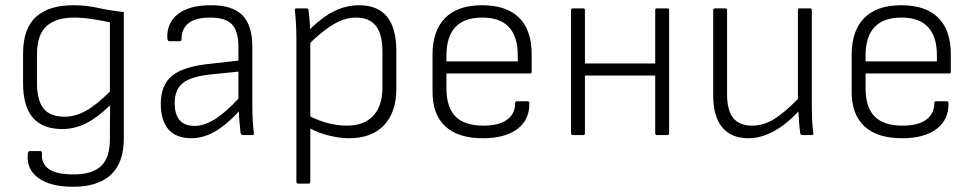

<svg xmlns="http://www.w3.org/2000/svg" viewBox="-20 -515 3711 732"><path d="M259 197Q171 197 125.5 163Q80 129 86 72Q87 61 94 61H134Q140 61 140 70Q134 150 260 150Q332 150 365.5 118Q399 86 399 15V-31Q399 -51 399.5 -71.5Q400 -92 400 -112L399 -113Q352 -67 308.5 -45Q265 -23 217 -23Q68 -23 68 -197V-311Q68 -406 117 -450.5Q166 -495 259 -495Q308 -495 353 -485Q398 -475 452 -469V14Q452 105 403 151Q354 197 259 197ZM226 -70Q267 -70 307.5 -92.5Q348 -115 399 -166V-430Q366 -437 330 -442.5Q294 -448 263 -448Q193 -448 157 -415Q121 -382 121 -307V-200Q121 -133 146 -101.5Q171 -70 226 -70Z M710 12Q651 12 622 -22Q593 -56 593 -119Q593 -191 636.5 -226.5Q680 -262 783 -272L889 -284V-336Q889 -396 864.5 -422Q840 -448 781 -448Q672 -448 672 -364Q672 -358 665 -358H625Q619 -358 618 -369Q615 -427 658 -461Q701 -495 783 -495Q864 -496 903 -458Q942 -420 942 -337V-116Q942 -84 943.5 -57Q945 -30 948 -7Q949 0 941 0H905Q899 0 897 -9Q896 -23 893.5 -45.5Q891 -68 891 -90Q839 -35 796 -11.5Q753 12 710 12ZM646 -122Q646 -35 722 -35Q758 -35 798.5 -60Q839 -85 889 -139V-242L782 -231Q707 -223 676.5 -198Q646 -173 646 -122Z M1117 185Q1110 185 1110 178V-372Q1110 -395 1108.5 -423Q1107 -451 1104 -476Q1103 -483 1111 -483H1148Q1155 -483 1156 -477Q1158 -461 1160 -440.5Q1162 -420 1162 -404Q1211 -452 1256 -473.5Q1301 -495 1349 -495Q1491 -495 1491 -321V-176Q1491 -87 1444 -37.5Q1397 12 1311 12Q1276 12 1236.5 2.5Q1197 -7 1163 -25V178Q1163 185 1157 185ZM1337 -448Q1298 -448 1257 -425.5Q1216 -403 1163 -352V-71Q1197 -54 1232.5 -45Q1268 -36 1302 -36Q1368 -36 1403 -73.5Q1438 -111 1438 -181V-318Q1438 -385 1413 -416.5Q1388 -448 1337 -448Z M1821 12Q1727 12 1678 -33Q1629 -78 1629 -165V-306Q1629 -398 1677 -446.5Q1725 -495 1818 -495Q1911 -495 1959 -447.5Q2007 -400 2007 -308V-241Q2007 -235 2001 -235H1682V-179Q1682 -106 1716.5 -71Q1751 -36 1823 -36Q1882 -36 1913 -58.5Q1944 -81 1944 -122Q1944 -129 1952 -129H1991Q1997 -129 1998 -123Q2000 -60 1953.5 -24Q1907 12 1821 12ZM1682 -281H1954V-303Q1954 -448 1819 -448Q1682 -448 1682 -303Z M2164 0Q2157 0 2157 -7V-477Q2157 -483 2164 -483H2204Q2210 -483 2210 -477V-273H2478V-477Q2478 -483 2485 -483H2524Q2531 -483 2531 -477V-7Q2531 0 2524 0H2485Q2478 0 2478 -7V-227H2210V-7Q2210 0 2204 0Z M2833 12Q2768 12 2733.5 -29.5Q2699 -71 2699 -152V-477Q2699 -483 2706 -483H2746Q2752 -483 2752 -477V-155Q2752 -94 2775.5 -65Q2799 -36 2847 -36Q2891 -36 2932 -61.5Q2973 -87 3022 -138V-477Q3022 -483 3028 -483H3068Q3075 -483 3075 -477V-116Q3075 -89 3076 -61.5Q3077 -34 3081 -7Q3082 0 3073 0H3039Q3032 0 3031 -7Q3028 -27 3026.5 -47.5Q3025 -68 3024 -90Q2928 12 2833 12Z M3419 12Q3325 12 3276 -33Q3227 -78 3227 -165V-306Q3227 -398 3275 -446.5Q3323 -495 3416 -495Q3509 -495 3557 -447.5Q3605 -400 3605 -308V-241Q3605 -235 3599 -235H3280V-179Q3280 -106 3314.5 -71Q3349 -36 3421 -36Q3480 -36 3511 -58.5Q3542 -81 3542 -122Q3542 -129 3550 -129H3589Q3595 -129 3596 -123Q3598 -60 3551.5 -24Q3505 12 3419 12ZM3280 -281H3552V-303Q3552 -448 3417 -448Q3280 -448 3280 -303Z"/></svg>

Font: Sofia Sans Light
Style: Regular
Weight: 300
Designer: Botio Nikoltchev, Ani Petrova
Foundry: lettersoup
Version: Version 4.100; ttfautohint (v1.8.3)